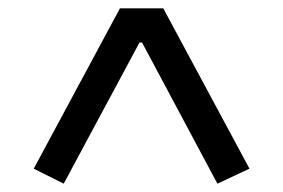

<svg xmlns="http://www.w3.org/2000/svg" viewBox="-20 -718 680 461"><path d="M502 -277 321 -616H315L133 -277L61 -313L268 -698H372L579 -313Z"/></svg>

Font: Writer
Style: Regular
Weight: 400
Monospace: yes
Designer: Mike Abbink, Paul van der Laan, Pieter van Rosmalen
Foundry: Bold Monday
Version: Version 2.001 2020